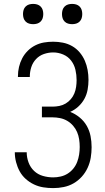

<svg xmlns="http://www.w3.org/2000/svg" viewBox="-20 -957 540 985"><path d="M253 8Q227 8 202 4Q177 0 154 -11Q131 -22 112 -39Q93 -56 81 -78Q69 -100 62.5 -125Q56 -150 56 -175V-176H117Q117 -149 126.5 -123.5Q136 -98 155 -80Q174 -62 200 -54.5Q226 -47 253 -47Q272 -47 291.5 -51.5Q311 -56 327.5 -66.5Q344 -77 356.5 -92.5Q369 -108 376 -126.5Q383 -145 386 -164.5Q389 -184 389 -203Q389 -223 386 -242.5Q383 -262 375.5 -279.5Q368 -297 355 -312Q342 -327 325 -337Q308 -347 288.5 -351Q269 -355 250 -355H195V-410H250Q267 -410 284.5 -413.5Q302 -417 317 -426Q332 -435 343.5 -448.5Q355 -462 361.5 -478Q368 -494 370.5 -511.5Q373 -529 373 -546Q373 -573 367 -599Q361 -625 345 -646Q329 -667 304 -677.5Q279 -688 253 -688Q229 -688 205.5 -680Q182 -672 165 -654Q148 -636 140.5 -612.5Q133 -589 133 -565V-562H72V-566Q72 -590 77.5 -613.5Q83 -637 94 -658Q105 -679 122 -696Q139 -713 160.5 -724Q182 -735 205.5 -739Q229 -743 253 -743Q278 -743 303 -738Q328 -733 350 -720.5Q372 -708 388.5 -688.5Q405 -669 415 -646Q425 -623 429.5 -598Q434 -573 434 -547Q434 -522 429.5 -497Q425 -472 413 -450Q401 -428 382 -410.5Q363 -393 340 -383Q366 -373 388.5 -354.5Q411 -336 425 -311.5Q439 -287 444.5 -259Q450 -231 450 -202Q450 -175 445.5 -148Q441 -121 429.5 -96Q418 -71 399.5 -50.5Q381 -30 357.5 -16.5Q334 -3 307 2.5Q280 8 253 8ZM350 -833Q339 -833 329 -836Q319 -839 311.5 -846.5Q304 -854 301 -864Q298 -874 298 -885Q298 -896 301 -906Q304 -916 311.5 -923.5Q319 -931 329 -934Q339 -937 350 -937Q361 -937 371 -934Q381 -931 388.5 -923.5Q396 -916 399 -906Q402 -896 402 -885Q402 -874 399 -864Q396 -854 388.5 -846.5Q381 -839 371 -836Q361 -833 350 -833ZM150 -833Q139 -833 129 -836Q119 -839 111.5 -846.5Q104 -854 101 -864Q98 -874 98 -885Q98 -896 101 -906Q104 -916 111.5 -923.5Q119 -931 129 -934Q139 -937 150 -937Q161 -937 171 -934Q181 -931 188.5 -923.5Q196 -916 199 -906Q202 -896 202 -885Q202 -874 199 -864Q196 -854 188.5 -846.5Q181 -839 171 -836Q161 -833 150 -833Z"/></svg>

Font: Iosevka SS18 Light
Style: Regular
Weight: 300
Monospace: yes
Designer: Belleve Invis
Foundry: Belleve Invis
Version: Version 25.1.1; ttfautohint (v1.8.4)